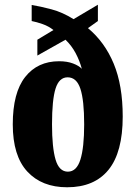

<svg xmlns="http://www.w3.org/2000/svg" viewBox="-20 -782 573 812"><path d="M264 10Q157 10 95.5 -56.5Q34 -123 34 -256Q34 -390 86.5 -456.5Q139 -523 230 -523Q264 -523 289 -513.5Q314 -504 326 -491Q317 -525 300 -557Q283 -589 257 -614L138 -547V-614L206 -655Q186 -671 160.5 -680Q135 -689 114 -693V-761Q151 -755 198 -742.5Q245 -730 291 -701L394 -762V-693L352 -663Q423 -604 461 -512.5Q499 -421 499 -289Q499 -138 439 -64Q379 10 264 10ZM267 -56Q304 -56 320 -107Q336 -158 336 -256Q336 -358 320 -406.5Q304 -455 266 -455Q230 -455 215 -407.5Q200 -360 200 -256Q200 -158 215 -107Q230 -56 267 -56Z"/></svg>

Font: Noto Serif Thai ExtraCondensed Black
Style: Regular
Weight: 900
Width: 2
Designer: Monotype Design Team
Foundry: Monotype Imaging Inc.
Version: Version 2.002; ttfautohint (v1.8.4.7-5d5b)